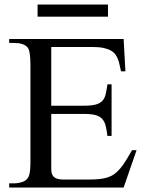

<svg xmlns="http://www.w3.org/2000/svg" viewBox="-20 -836 651 856"><path d="M531.2 0H21V-18.6H43.9Q48.3 -18.6 54.9 -19.3Q61.5 -20 69.1 -21.7Q76.7 -23.4 84 -26.4Q91.3 -29.3 96.2 -33.7Q101.1 -38.1 104.7 -43.5Q108.4 -48.8 110.8 -58.1Q113.3 -67.4 114.5 -81.5Q115.7 -95.7 115.7 -117.7V-547.4Q115.7 -579.6 112.3 -598.9Q108.9 -618.2 103 -624.5Q85.4 -644.5 43.9 -644.5H21V-662.1H531.2L539.1 -518.1H519.5Q516.1 -532.2 513.4 -545.7Q510.7 -559.1 506.1 -571.3Q501.5 -583.5 494.1 -593.5Q486.8 -603.5 473.9 -610.8Q460.9 -618.2 441.2 -622.3Q421.4 -626.5 392.1 -626.5H208.5V-364.7H354.5Q388.2 -364.7 407.5 -370.1Q426.8 -375.5 437 -387.2Q447.3 -398.9 451.4 -417Q455.6 -435.1 459 -460H477.5V-230H459Q455.6 -255.9 451.2 -274.4Q446.8 -293 436.5 -304.9Q426.3 -316.9 407.2 -322.5Q388.2 -328.1 354.5 -328.1H208.5V-80.1Q208.5 -66.9 213.1 -56.9Q217.8 -46.9 229.5 -41.3Q241.2 -35.6 264.6 -35.6H376.5Q403.3 -35.6 423.8 -37.8Q444.3 -40 460.7 -45.4Q477.1 -50.8 490 -60.3Q502.9 -69.8 515.4 -84.2Q527.8 -98.6 540.5 -118.9Q553.2 -139.2 568.8 -166.5H588.9ZM147.5 -761.7V-815.9H461.4V-761.7Z"/></svg>

Font: Doulos SIL Compact
Style: Regular
Weight: 400
Designer: Walt Agee, Victor Gaultney, Peter Martin, Debbi Hosken
Foundry: SIL International
Version: Version 4.110; 2011; Maintenance release ; LnSpcTght